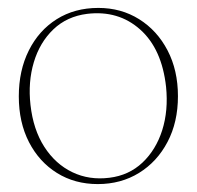

<svg xmlns="http://www.w3.org/2000/svg" viewBox="-20 -455 497 485"><path d="M228.5 -435Q286 -435 331.5 -406.5Q377 -378 403.2 -327.8Q429.5 -277.5 429.5 -212Q429.5 -146.5 403.2 -96.5Q377 -46.5 331.2 -18.2Q285.5 10 227 10Q169 10 124 -18Q79 -46 53.2 -96Q27.5 -146 27.5 -211.5Q27.5 -277 52.8 -327.5Q78 -378 123.2 -406.5Q168.5 -435 228.5 -435ZM256.5 -6Q305.5 -12 339.8 -44.2Q374 -76.5 389.8 -126.2Q405.5 -176 399.5 -235.5Q389 -331.5 334 -380.5Q279 -429.5 200 -420Q149 -413.5 114.8 -380.8Q80.5 -348 65.5 -298Q50.5 -248 57 -190Q64 -127.5 92 -84Q120 -40.5 162.8 -20Q205.5 0.5 256.5 -6Z"/></svg>

Font: Fraunces 144pt Soft Thin
Style: Regular
Weight: 100
Version: Version 1.000;[0bf87f6ff]